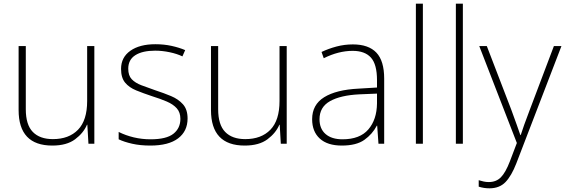

<svg xmlns="http://www.w3.org/2000/svg" viewBox="-20 -780 3067 1042"><path d="M492 -530V0H460L454 -103H452Q433 -58 387.5 -24Q342 10 264 10Q81 10 81 -183V-530H120V-187Q120 -103 158 -64Q196 -25 267 -25Q354 -25 403.5 -76Q453 -127 453 -232V-530Z M998 -137Q998 -68 946.5 -29Q895 10 796 10Q741 10 697 0Q653 -10 624 -24V-64Q662 -45 706 -34.5Q750 -24 797 -24Q883 -24 921 -54Q959 -84 959 -135Q959 -170 939.5 -192Q920 -214 885 -229Q850 -244 805 -258Q757 -274 719 -289.5Q681 -305 659 -331.5Q637 -358 637 -406Q637 -469 687.5 -504.5Q738 -540 823 -540Q870 -540 911 -531Q952 -522 985 -508L970 -474Q941 -488 901 -496.5Q861 -505 822 -505Q753 -505 714.5 -480.5Q676 -456 676 -407Q676 -370 695 -350Q714 -330 747 -317.5Q780 -305 823 -290Q869 -275 908.5 -258.5Q948 -242 973 -214Q998 -186 998 -137Z M1536 -530V0H1504L1498 -103H1496Q1477 -58 1431.5 -24Q1386 10 1308 10Q1125 10 1125 -183V-530H1164V-187Q1164 -103 1202 -64Q1240 -25 1311 -25Q1398 -25 1447.5 -76Q1497 -127 1497 -232V-530Z M1895 -539Q1980 -539 2022.5 -494.5Q2065 -450 2065 -353V0H2034L2027 -98H2025Q2001 -52 1957.5 -21Q1914 10 1835 10Q1757 10 1715.5 -28Q1674 -66 1674 -133Q1674 -212 1739.5 -252.5Q1805 -293 1926 -299L2026 -305V-345Q2026 -431 1993 -467.5Q1960 -504 1894 -504Q1817 -504 1737 -464L1725 -498Q1763 -516 1806 -527.5Q1849 -539 1895 -539ZM1930 -268Q1828 -263 1771 -231Q1714 -199 1714 -133Q1714 -81 1747 -52.5Q1780 -24 1839 -24Q1933 -24 1979 -77.5Q2025 -131 2026 -219V-272Z M2275 0H2237V-760H2275Z M2492 0H2454V-760H2492Z M2581 -530H2622L2755 -184Q2772 -138 2784 -104Q2796 -70 2804 -47H2806Q2813 -69 2825 -103Q2837 -137 2854 -181L2986 -530H3027L2782 107Q2756 174 2723.5 208Q2691 242 2636 242Q2606 242 2578 233V198Q2592 202 2604.5 205Q2617 208 2633 208Q2673 208 2698.5 182Q2724 156 2747 96L2785 -4Z"/></svg>

Font: Noto Sans ExtraLight
Style: Regular
Weight: 200
Designer: Monotype Design Team
Foundry: Monotype Imaging Inc.
Version: Version 2.007